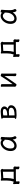

<svg xmlns="http://www.w3.org/2000/svg" viewBox="2682 -3208 637 6040"><g transform="rotate(-90 3000.0 -187.5)"><path d="M247 -93Q247 -93 253 -92H254Q266 -89 278 -84.5Q290 -80 303 -75L307 -76Q324 -125 333 -176Q341 -226 341 -291V-412Q341 -424 340 -435Q337 -454 337 -462Q337 -470 341 -475.5Q345 -481 358 -481Q375 -481 407 -470Q407 -469 408.5 -468.5Q410 -468 411 -468L601 -478Q616 -479 628 -482.5Q640 -486 653 -486Q666 -486 678 -477Q690 -469 699 -458Q708 -447 708 -437Q708 -423 700 -415Q696 -410 696 -402V-78Q706 -79 716 -82Q726 -85 735 -85Q755 -85 770.5 -67Q786 -49 786 -35Q786 -27 781.5 -19.5Q777 -12 777 -4Q777 28 778 50L781 89V90Q781 106 757 106Q740 106 718 96Q696 86 696 69V68Q698 36 698 -6Q682 -7 660 -7H493Q441 -7 397.5 -6Q354 -5 313 -1Q313 45 316 94Q316 111 287 111Q270 111 252 104Q231 95 231 80V79V78Q234 53 234 23Q234 -22 229 -72V-74Q229 -82 233 -87.5Q237 -93 247 -93ZM390 -73Q440 -75 492 -75H560Q590 -75 618 -74V-414L419 -402V-292Q419 -227 411 -173.5Q403 -120 390 -73Z M1723 -4Q1708 13 1688 13Q1648 13 1630 -105Q1595 -46 1548 -16Q1494 18 1436 18Q1360 18 1314.5 -32Q1269 -82 1269 -176Q1269 -240 1290.5 -295.5Q1312 -351 1348 -394Q1384 -437 1429 -461.5Q1474 -486 1522 -486Q1559 -486 1589 -470Q1611 -458 1626 -436V-469Q1626 -485 1653 -485Q1671 -485 1691 -478Q1714 -469 1714 -454V-452V-451Q1708 -407 1705 -343Q1701 -227 1701 -204Q1701 -181 1702.5 -154.5Q1704 -128 1711.5 -98.5Q1719 -69 1735 -43Q1738 -38 1738 -34Q1738 -21 1723 -4ZM1625 -363Q1619 -361 1613 -361Q1607 -361 1602 -367Q1586 -394 1564.5 -405Q1543 -416 1522 -416Q1493 -416 1462.5 -399Q1432 -382 1406 -350Q1380 -318 1364.5 -275Q1349 -232 1349 -182Q1349 -110 1373.5 -82Q1398 -54 1435 -54Q1481 -54 1522.5 -83.5Q1564 -113 1592 -166Q1620 -219 1623 -289V-290Q1624 -303 1624 -324Q1624 -345 1625 -363Z M2311 7Q2279 1 2279 -18Q2279 -28 2287.5 -34.5Q2296 -41 2309 -41H2312V-410Q2304 -415 2296 -426Q2288 -437 2288 -448Q2288 -464 2303 -465Q2320 -468 2373 -474Q2462 -484 2506 -484Q2591 -484 2632 -448.5Q2673 -413 2673 -368Q2673 -330 2647 -299Q2629 -277 2603 -264Q2644 -255 2673 -233Q2710 -204 2710 -155Q2710 -111 2686.5 -77Q2663 -43 2626 -21Q2588 2 2547 8Q2499 15 2416 15H2388Q2339 12 2311 7ZM2594 -361Q2594 -390 2571 -402Q2546 -414 2492 -414Q2473 -414 2442.5 -410Q2412 -406 2391 -401V-277Q2460 -277 2501 -287.5Q2542 -298 2562 -312.5Q2582 -327 2588 -340.5Q2594 -354 2594 -361ZM2391 -221V-49L2415 -48Q2502 -48 2561 -70Q2593 -82 2612 -103Q2631 -124 2631 -155.5Q2631 -187 2612 -201.5Q2593 -216 2565.5 -221.5Q2538 -227 2515 -227H2505Q2474 -227 2391 -221Z M3618 -470Q3624 -483 3641 -483Q3652 -483 3667 -478.5Q3682 -474 3695.5 -466Q3709 -458 3709 -447Q3709 -436 3707 -429.5Q3705 -423 3705 -411V-109Q3705 -85 3706.5 -51.5Q3708 -18 3708 -6Q3708 10 3683 10Q3666 10 3647 2Q3625 -7 3625 -24Q3625 -32 3626 -68.5Q3627 -105 3627 -112V-362Q3567 -268 3503.5 -175.5Q3440 -83 3414.5 -49Q3389 -15 3382 -2Q3372 13 3356 13Q3335 13 3314 -2Q3292 -18 3292 -34V-36Q3295 -75 3295 -90V-361Q3295 -390 3293.5 -422.5Q3292 -455 3292 -465Q3292 -481 3317 -481Q3334 -481 3353 -473Q3375 -464 3375 -447Q3375 -440 3374 -405Q3373 -370 3373 -358V-106Q3473 -239 3608 -453Q3613 -461 3618 -470Z M4247 -93Q4247 -93 4253 -92H4254Q4266 -89 4278 -84.5Q4290 -80 4303 -75L4307 -76Q4324 -125 4333 -176Q4341 -226 4341 -291V-412Q4341 -424 4340 -435Q4337 -454 4337 -462Q4337 -470 4341 -475.5Q4345 -481 4358 -481Q4375 -481 4407 -470Q4407 -469 4408.5 -468.5Q4410 -468 4411 -468L4601 -478Q4616 -479 4628 -482.5Q4640 -486 4653 -486Q4666 -486 4678 -477Q4690 -469 4699 -458Q4708 -447 4708 -437Q4708 -423 4700 -415Q4696 -410 4696 -402V-78Q4706 -79 4716 -82Q4726 -85 4735 -85Q4755 -85 4770.5 -67Q4786 -49 4786 -35Q4786 -27 4781.5 -19.5Q4777 -12 4777 -4Q4777 28 4778 50L4781 89V90Q4781 106 4757 106Q4740 106 4718 96Q4696 86 4696 69V68Q4698 36 4698 -6Q4682 -7 4660 -7H4493Q4441 -7 4397.5 -6Q4354 -5 4313 -1Q4313 45 4316 94Q4316 111 4287 111Q4270 111 4252 104Q4231 95 4231 80V79V78Q4234 53 4234 23Q4234 -22 4229 -72V-74Q4229 -82 4233 -87.5Q4237 -93 4247 -93ZM4390 -73Q4440 -75 4492 -75H4560Q4590 -75 4618 -74V-414L4419 -402V-292Q4419 -227 4411 -173.5Q4403 -120 4390 -73Z M5723 -4Q5708 13 5688 13Q5648 13 5630 -105Q5595 -46 5548 -16Q5494 18 5436 18Q5360 18 5314.5 -32Q5269 -82 5269 -176Q5269 -240 5290.5 -295.5Q5312 -351 5348 -394Q5384 -437 5429 -461.5Q5474 -486 5522 -486Q5559 -486 5589 -470Q5611 -458 5626 -436V-469Q5626 -485 5653 -485Q5671 -485 5691 -478Q5714 -469 5714 -454V-452V-451Q5708 -407 5705 -343Q5701 -227 5701 -204Q5701 -181 5702.5 -154.5Q5704 -128 5711.5 -98.5Q5719 -69 5735 -43Q5738 -38 5738 -34Q5738 -21 5723 -4ZM5625 -363Q5619 -361 5613 -361Q5607 -361 5602 -367Q5586 -394 5564.5 -405Q5543 -416 5522 -416Q5493 -416 5462.5 -399Q5432 -382 5406 -350Q5380 -318 5364.5 -275Q5349 -232 5349 -182Q5349 -110 5373.5 -82Q5398 -54 5435 -54Q5481 -54 5522.5 -83.5Q5564 -113 5592 -166Q5620 -219 5623 -289V-290Q5624 -303 5624 -324Q5624 -345 5625 -363Z"/></g></svg>

Font: Moon Stars Kai
Style: Bold
Weight: 700
Designer: GuiWonder
Version: Version 1.101